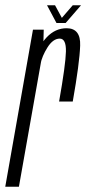

<svg xmlns="http://www.w3.org/2000/svg" viewBox="-50 -711 328 731"><path d="M175 -324.5H227Q253 -471.5 255.2 -537.5Q257.5 -603.5 203.5 -603.5Q160.5 -603.5 127.8 -569Q95 -534.5 86 -481.5L104 -466.5Q110 -497.5 131 -530.8Q152 -564 177.5 -564Q202 -564 201 -515Q200 -466 175 -324.5ZM-30 0H22L114.5 -522L116.5 -598H75.5ZM165 -623.5H200L258.5 -691H227L185.5 -643L159.5 -691H129Z"/></svg>

Font: Anybody ExtraCondensed Light
Style: Italic
Weight: 300
Width: 2
Italic angle: -10°
Version: Version 1.113;gftools[0.9.25]